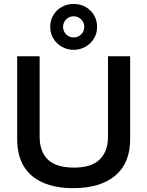

<svg xmlns="http://www.w3.org/2000/svg" viewBox="-20 -967 764 997"><path d="M360 10Q269.2 10 203.8 -18.3Q138.3 -46.7 103.8 -103.3Q69.2 -160 69.2 -245.8V-675H185.8V-257.5Q185.8 -179.2 229.2 -137.9Q272.5 -96.7 364.2 -96.7Q455 -96.7 497.9 -139.2Q540.8 -181.7 540.8 -256.7V-675H655.8V-244.2Q655.8 -119.2 577.9 -54.6Q500 10 360 10ZM362.5 -708.3Q329.2 -708.3 301.2 -724.2Q273.3 -740 257.1 -767.1Q240.8 -794.2 240.8 -827.5Q240.8 -861.7 257.1 -888.8Q273.3 -915.8 301.2 -931.2Q329.2 -946.7 362.5 -946.7Q395.8 -946.7 423.8 -931.2Q451.7 -915.8 467.9 -888.8Q484.2 -861.7 484.2 -827.5Q484.2 -794.2 467.9 -767.1Q451.7 -740 423.8 -724.2Q395.8 -708.3 362.5 -708.3ZM362.5 -772.5Q385 -772.5 401.2 -788.3Q417.5 -804.2 417.5 -827.5Q417.5 -850.8 401.2 -866.7Q385 -882.5 362.5 -882.5Q340 -882.5 323.8 -866.7Q307.5 -850.8 307.5 -827.5Q307.5 -804.2 323.8 -788.3Q340 -772.5 362.5 -772.5Z"/></svg>

Font: Funnel Display Medium
Style: Regular
Weight: 500
Designer: NORD ID, Kristian Moeller
Foundry: Dicotype
Version: Version 1.000